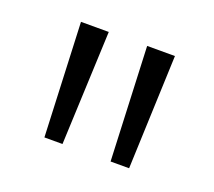

<svg xmlns="http://www.w3.org/2000/svg" viewBox="-60 -789 455 409"><g transform="rotate(20 168.0 -585.0)"><path d="M125 -714H62L73 -456H114ZM275 -714H212L223 -456H265Z"/></g></svg>

Font: Noto Sans Arabic UI XCn Lt
Style: Regular
Weight: 300
Width: 2
Designer: Monotype Design Team, Nadine Chahine and Nizar Qandah
Foundry: Monotype Imaging Inc.
Version: Version 2.010